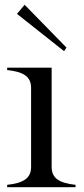

<svg xmlns="http://www.w3.org/2000/svg" viewBox="-20 -783 350 803"><path d="M10 -10V0H296V-10C231 -17 196 -36 196 -84V-500H10V-490C76 -483 110 -464 110 -416V-84C110 -36 75 -17 10 -10ZM51 -725 248 -569 258 -584 83 -763Z"/></svg>

Font: Sprat Condesed
Style: Regular
Weight: 400
Width: 3
Designer: Ethan Nakache
Foundry: Collletttivo
Version: Version 2.000;Glyphs 3.2 (3217)